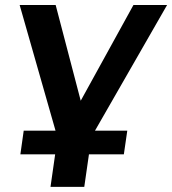

<svg xmlns="http://www.w3.org/2000/svg" viewBox="-20 -559 684 763"><path d="M314.9 183.6 333.5 54.2H472.2L485.8 -39.6H357.4L644 -539.1H510.3L300.8 -158.7L201.2 -539.1H58.1L200.7 -39.6H74.2L61 54.2H199.2L180.7 183.6Z"/></svg>

Font: Winston SemiBold
Style: Italic
Weight: 600
Italic angle: -8.13011°
Designer: Vernon Adams, Kim Jin-seong, David Berlow, Cristiano Sobral
Foundry: The Winston Project Authors
Version: Version 3.004